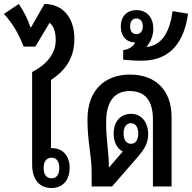

<svg xmlns="http://www.w3.org/2000/svg" viewBox="-50 -940 968 968"><path d="M325 -744C325 -854 264 -920 174 -920L107 -803H103C91 -841 73 -878 45 -920L-30 -870C12 -823 45 -770 69 -705H128L200 -825C220 -809 231 -781 231 -738C231 -670 185 -614 112 -577V-110C112 -34 150 8 209 8C267 8 301 -32 301 -94C301 -154 267 -193 213 -193H207V-537C286 -588 325 -654 325 -744ZM210 -145C236 -145 249 -124 249 -93C249 -61 236 -41 210 -41C184 -41 170 -61 170 -93C170 -125 184 -145 210 -145Z M412 0H515L643 -147C674 -183 697 -215 697 -263C697 -323 664 -366 611 -366C558 -366 523 -328 523 -266C523 -224 540 -191 569 -176L499 -95V-96C499 -179 485 -226 485 -322C485 -435 532 -481 604 -481C687 -481 721 -426 721 -337V0H815V-350C815 -485 735 -564 605 -564C479 -564 391 -486 391 -338C391 -219 412 -162 412 -71ZM610 -215C585 -215 573 -238 573 -267C573 -296 585 -319 610 -319C635 -319 647 -296 647 -267C647 -237 635 -215 610 -215Z M664 -634C819 -634 880 -741 898 -871L820 -884C807 -785 770 -711 688 -703C709 -728 723 -760 723 -795C723 -849 693 -889 637 -889C592 -889 559 -859 559 -807C559 -756 589 -726 631 -726C623 -706 600 -691 571 -687V-639C602 -636 628 -634 664 -634ZM638 -768C617 -768 606 -783 606 -807C606 -831 617 -847 638 -847C658 -847 670 -831 670 -807C670 -783 658 -768 638 -768Z"/></svg>

Font: Noto Sans Thai Looped Condensed Medium
Style: Regular
Weight: 500
Width: 3
Designer: Sasikarn Vongin, Ben Mitchell
Foundry: The Fontpad Ltd
Version: Version 1.001